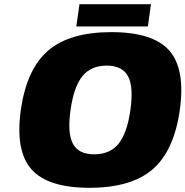

<svg xmlns="http://www.w3.org/2000/svg" viewBox="-20 -873 882 913"><path d="M509.3 -720.2Q708 -720.2 785.2 -632.3Q862.3 -544.4 835 -350.1Q807.6 -155.8 705.8 -67.9Q604 20 405.3 20Q207 20 129.4 -68.1Q51.8 -156.2 79.1 -350.1Q106.4 -543.9 208.7 -632.1Q311 -720.2 509.3 -720.2ZM486.8 -561Q412.6 -561 371.8 -510.7Q331.1 -460.4 315.4 -350.1Q299.8 -239.7 326.7 -189.5Q353.5 -139.2 427.7 -139.2Q502.9 -139.2 543.7 -189.5Q584.5 -239.7 600.1 -350.1Q615.7 -460.4 588.6 -510.7Q561.5 -561 486.8 -561ZM357.9 -853H697.8L683.1 -747.1H342.8Z"/></svg>

Font: Fivo Sans Black
Style: Regular
Weight: 900
Designer: Alexander Slobzheninov
Foundry: Alexander Slobzheninov
Version: 1.0